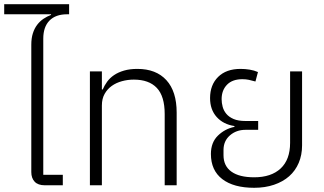

<svg xmlns="http://www.w3.org/2000/svg" viewBox="-25 -882 1540 914"><path d="M188 0Q156 0 140 -17Q124 -34 124 -63V-669Q124 -700 131.5 -723.5Q139 -747 152 -764Q165 -781 182 -792.5Q199 -804 218 -811V-814H-5V-862H304V-814H294Q240 -814 210.5 -784Q181 -754 181 -698V-50H274V0Z M403 -542H460V-456H464Q472 -475 485 -493Q498 -511 518 -524.5Q538 -538 565.5 -546Q593 -554 629 -554Q718 -554 767 -500.5Q816 -447 816 -346V0H759V-339Q759 -424 721.5 -463.5Q684 -503 612 -503Q583 -503 555.5 -495.5Q528 -488 507 -473Q486 -458 473 -435Q460 -412 460 -380V0H403Z M1185 12Q1087 12 1033 -29.5Q979 -71 979 -149Q979 -204 1012.5 -236.5Q1046 -269 1091 -278V-282Q1038 -290 1006.5 -325Q975 -360 975 -415Q975 -478 1013.5 -516Q1052 -554 1120 -554Q1142 -554 1163.5 -550.5Q1185 -547 1203 -539L1191 -494Q1174 -499 1159.5 -502Q1145 -505 1129 -505Q1081 -505 1055.5 -478.5Q1030 -452 1030 -410Q1030 -392 1035 -373.5Q1040 -355 1052.5 -340Q1065 -325 1087 -315.5Q1109 -306 1144 -306H1204V-264H1144Q1100 -264 1069.5 -237.5Q1039 -211 1039 -168V-143Q1039 -92 1076.5 -65Q1114 -38 1185 -38Q1266 -38 1311 -80Q1356 -122 1356 -202V-542H1413V-190Q1413 -144 1397 -106.5Q1381 -69 1351.5 -43Q1322 -17 1279.5 -2.5Q1237 12 1185 12Z"/></svg>

Font: IBM Plex Thai Light
Style: Regular
Weight: 300
Designer: Mike Abbink, Paul van der Laan, Pieter van Rosmalen, Ben Mitchell, Mark Frömberg
Foundry: Bold Monday
Version: Version 1.0